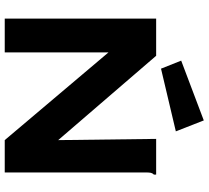

<svg xmlns="http://www.w3.org/2000/svg" viewBox="-54 -804 859 790"><g transform="rotate(90 375.0 -409.5)"><path d="M57 -623H210L557 -220L552 -623H699V-614Q693 -608 691.5 -601Q690 -594 690 -577V0H557L196 -427V0H57ZM263 -643 230 -726 476 -819 521 -704Z"/></g></svg>

Font: Inconsolata ExtraExpanded Black
Style: Regular
Weight: 900
Width: 8
Monospace: yes
Designer: Raph Levien, Cyreal, Brenton Simpson
Foundry: Raph Levien, Cyreal, Google
Version: Version 3.001; ttfautohint (v1.8.2.53-6de2)